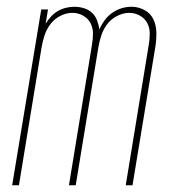

<svg xmlns="http://www.w3.org/2000/svg" viewBox="-20 -548 540 568"><path d="M16 0 102 -520H122L115 -478Q122 -489 131 -499Q140 -509 151.5 -515.5Q163 -522 175.5 -525Q188 -528 200 -528Q215 -528 229 -523.5Q243 -519 252.5 -510Q262 -501 267 -488Q272 -475 274 -461Q280 -475 289.5 -488Q299 -501 312 -510Q325 -519 339.5 -523.5Q354 -528 369 -528Q389 -528 407 -518.5Q425 -509 433.5 -491.5Q442 -474 442.5 -453Q443 -432 440 -412L372 0H352L420 -415Q423 -432 423 -449Q423 -466 415.5 -480Q408 -494 393.5 -502Q379 -510 362 -510Q345 -510 327 -501Q309 -492 297.5 -477Q286 -462 280 -444Q274 -426 271 -408L204 0H184L252 -415Q255 -432 255 -449Q255 -466 247.5 -480Q240 -494 225.5 -502Q211 -510 194 -510Q176 -510 158.5 -501Q141 -492 129.5 -477Q118 -462 112 -444Q106 -426 103 -408L36 0Z"/></svg>

Font: Iosevka Term Curly Thin
Style: Italic
Weight: 100
Italic angle: -9°
Designer: Belleve Invis
Foundry: Belleve Invis
Version: Version 32.3.0